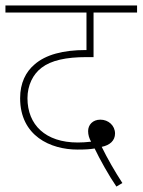

<svg xmlns="http://www.w3.org/2000/svg" viewBox="-20 -642 524 706"><path d="M408 44 430 31C402 -12 375 -59 354 -102C384 -108 403 -125 403 -151C403 -180 379 -202 349 -202C321 -202 304 -183 304 -160C304 -146 308 -133 315 -121C297 -119 281 -118 266 -118C147 -118 81 -183 81 -281C81 -328 101 -369 133 -393C168 -420 223 -432 298 -432H324V-596H484V-622H0V-596H298V-458H295C212 -458 148 -441 107 -405C75 -378 54 -337 54 -281C54 -142 166 -92 265 -92C293 -92 310 -93 328 -96C346 -58 381 5 408 44Z"/></svg>

Font: Noto Sans Devanagari UI Thin
Style: Regular
Weight: 100
Designer: Jelle Bosma - Monotype Design Team
Foundry: Monotype Imaging Inc.
Version: Version 2.004